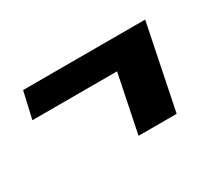

<svg xmlns="http://www.w3.org/2000/svg" viewBox="-60 -423 564 493"><g transform="rotate(-30 222.0 -176.0)"><path d="M270 -222 235 -51H348L399 -301H37L19 -222Z"/></g></svg>

Font: DonutKreme
Style: Regular
Weight: 400
Designer: Impallari Type
Foundry: Impallari Type
Version: Version 2.100